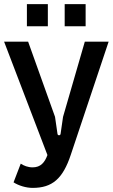

<svg xmlns="http://www.w3.org/2000/svg" viewBox="-20 -903 549 935"><path d="M139 12C234 12 286 -32 325 -150L509 -700H393L287 -334L275 -251C274 -242 261 -242 260 -251L248 -334L117 -700H0L211 -148C198 -112 178 -88 139 -88C116 -88 96 -96 81 -106L46 -15C71 1 107 12 139 12ZM295 -775H397V-883H295ZM111 -775H213V-883H111Z"/></svg>

Font: Finlandica Medium
Style: Regular
Weight: 500
Designer: Niklas Ekholm, Juho Hiilivirta, Jaakko Suomalainen
Foundry: Helsinki Type Studio
Version: Version 2.000;Glyphs 3.2 (3202)